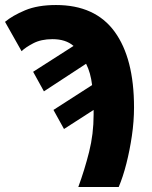

<svg xmlns="http://www.w3.org/2000/svg" viewBox="-39 -745 605 765"><path d="M273 0Q298 -68 316 -139.5Q334 -211 334 -288Q334 -293 334 -298Q334 -303 334 -307L216 -231L174 -307L328 -406Q322 -456 304 -491L136 -381L93 -459L254 -562Q223 -589 170 -589Q125 -589 93.5 -572.5Q62 -556 47 -541L-19 -658Q11 -683 61 -704Q111 -725 184 -725Q340 -725 417.5 -619Q495 -513 495 -317Q495 -262 486.5 -204Q478 -146 464.5 -93Q451 -40 434 0Z"/></svg>

Font: Noto Sans SemiCondensed ExtraBold
Style: Regular
Weight: 800
Width: 4
Designer: Monotype Design Team
Foundry: Monotype Imaging Inc.
Version: Version 2.013; ttfautohint (v1.8.4.7-5d5b)